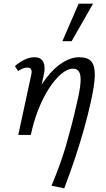

<svg xmlns="http://www.w3.org/2000/svg" viewBox="-20 -731 575 1040"><path d="M259 275Q285 213 304.5 158.5Q324 104 339 52Q354 0 368 -54Q382 -108 396 -171Q413 -241 416 -282Q419 -323 409 -341Q399 -359 376 -359Q345 -359 311 -330Q277 -301 245 -251.5Q213 -202 187.5 -137Q162 -72 147 0H96Q120 -102 155.5 -180Q191 -258 233.5 -312Q276 -366 321 -393.5Q366 -421 409 -421Q456 -421 475.5 -397Q495 -373 493.5 -321Q492 -269 473 -184Q457 -111 436.5 -37.5Q416 36 389.5 116.5Q363 197 328 289ZM79 0 149 -325Q151 -333 151.5 -342Q152 -351 147 -358Q142 -365 128 -365Q116 -365 102.5 -359.5Q89 -354 78 -346L61 -373Q86 -395 113.5 -408Q141 -421 166 -421Q192 -421 205 -408Q218 -395 220.5 -374.5Q223 -354 218 -330L147 0ZM318 -508 406 -711H484L368 -508Z"/></svg>

Font: Ysabeau Office Medium
Style: Italic
Weight: 500
Italic angle: -12°
Designer: Christian Thalmann (Catharsis Fonts)
Version: Version 2.001;gftools[0.9.30]; featfreeze: tnum,lnum,ss02